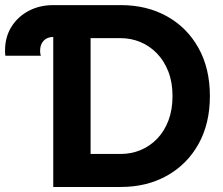

<svg xmlns="http://www.w3.org/2000/svg" viewBox="-20 -743 888 763"><path d="M142.6 -521.5Q140.6 -526 140 -531.2Q139.4 -536.3 139.4 -541.8Q139.4 -566.2 153.5 -581.2Q167.7 -596.1 191.6 -596.1Q202.6 -596.1 210.7 -592.9V-721.8Q206.2 -722.5 201.3 -722.6Q196.4 -722.7 191.6 -722.7Q137.6 -722.7 94.2 -699.9Q50.9 -677.1 25.4 -636.5Q0 -595.8 0 -541.8Q0 -536.6 0.3 -531.5Q0.7 -526.5 1.4 -521.5ZM340 -591.4H459.6Q500.7 -591.4 537.9 -575.9Q575.1 -560.4 603.8 -530.7Q632.5 -501 649.1 -458.3Q665.6 -415.6 665.6 -361.3Q665.6 -307 649.5 -264.4Q633.4 -221.7 604.8 -192Q576.3 -162.3 539.1 -146.8Q501.9 -131.2 459.6 -131.2H340ZM459.6 0Q563.5 0 643.4 -44.7Q723.3 -89.4 768.7 -170.4Q814.1 -251.5 814.1 -361.3Q814.1 -471.2 768.7 -552.5Q723.3 -633.8 643.4 -678.2Q563.5 -722.7 459.6 -722.7H191.6V0H295.5Z"/></svg>

Font: Giphurs SC
Style: Regular
Weight: 400
Version: Version 0.920